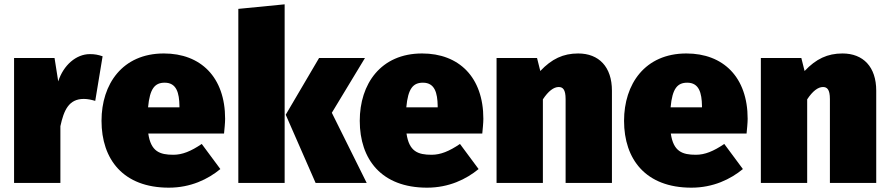

<svg xmlns="http://www.w3.org/2000/svg" viewBox="-20 -845 4106 887"><path d="M395 -595C332 -595 273 -544 249 -469L232 -577H45V0H259V-262C275 -336 298 -388 367 -388C386 -388 402 -384 420 -379L454 -585C433 -592 418 -595 395 -595Z M1020 -296C1020 -489 907 -598 737 -598C545 -598 449 -456 449 -287C449 -109 549 22 760 22C861 22 941 -17 998 -64L912 -180C862 -146 822 -130 781 -130C718 -130 677 -145 665 -228H1015C1017 -248 1020 -278 1020 -296ZM809 -349H664C672 -437 696 -463 741 -463C796 -463 808 -415 809 -356Z M1295 -825 1081 -804V0H1295ZM1666 -577H1454L1300 -315L1438 0H1674L1513 -324Z M2213 -296C2213 -489 2100 -598 1930 -598C1738 -598 1642 -456 1642 -287C1642 -109 1742 22 1953 22C2054 22 2134 -17 2191 -64L2105 -180C2055 -146 2015 -130 1974 -130C1911 -130 1870 -145 1858 -228H2208C2210 -248 2213 -278 2213 -296ZM2002 -349H1857C1865 -437 1889 -463 1934 -463C1989 -463 2001 -415 2002 -356Z M2651 -598C2582 -598 2529 -573 2476 -517L2461 -577H2274V0H2488V-386C2513 -424 2538 -443 2561 -443C2580 -443 2593 -432 2593 -387V0H2807V-426C2807 -536 2747 -598 2651 -598Z M3434 -296C3434 -489 3321 -598 3151 -598C2959 -598 2863 -456 2863 -287C2863 -109 2963 22 3174 22C3275 22 3355 -17 3412 -64L3326 -180C3276 -146 3236 -130 3195 -130C3132 -130 3091 -145 3079 -228H3429C3431 -248 3434 -278 3434 -296ZM3223 -349H3078C3086 -437 3110 -463 3155 -463C3210 -463 3222 -415 3223 -356Z M3872 -598C3803 -598 3750 -573 3697 -517L3682 -577H3495V0H3709V-386C3734 -424 3759 -443 3782 -443C3801 -443 3814 -432 3814 -387V0H4028V-426C4028 -536 3968 -598 3872 -598Z"/></svg>

Font: Glow Sans SC Normal Heavy
Style: Regular
Weight: 900
Designer: Ryoko NISHIZUKA (kana, bopomofo & ideographs); Paul D. Hunt (Latin, Greek & Cyrillic); Sandoll Communications, Soo-young
Version: Version 0.93